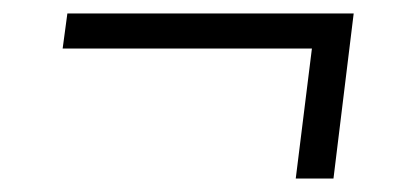

<svg xmlns="http://www.w3.org/2000/svg" viewBox="-20 -401 586 285"><path d="M443 -329H73L80 -381H505L475 -136H419Z"/></svg>

Font: Haskoy Light
Style: Italic
Weight: 300
Designer: Ertekin Erdin
Foundry: Ertekin Erdin
Version: Version 2.000; ttfautohint (v1.8.4.7-5d5b)